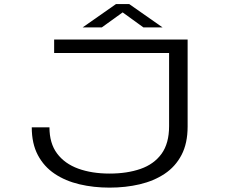

<svg xmlns="http://www.w3.org/2000/svg" viewBox="-20 -890 1140 922"><path d="M506 11Q429.5 11 361.8 -5Q294 -21 242.5 -55.5Q191 -90 161.8 -145.2Q132.5 -200.5 132.5 -278.5H217.5Q217.5 -202 254 -153Q290.5 -104 355.8 -80.2Q421 -56.5 506 -56.5Q590.5 -56.5 655 -79Q719.5 -101.5 755.8 -151.5Q792 -201.5 792 -284.5V-635.5H240V-700H881V-282.5Q881 -202 851.8 -146Q822.5 -90 770.8 -55.5Q719 -21 651 -5Q583 11 506 11ZM377 -758.5 537 -870.5H600.5L760.5 -758.5H668.5L569 -830.5L469 -758.5Z"/></svg>

Font: Trispace Expanded Light
Style: Regular
Weight: 300
Width: 7
Designer: Tyler Finck
Foundry: Etcetera Type Company
Version: Version 1.210; ttfautohint (v1.8.3)